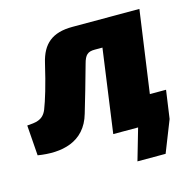

<svg xmlns="http://www.w3.org/2000/svg" viewBox="-114 -596 849 836"><g transform="rotate(-15 310.5 -177.5)"><path d="M533 -127 585 -497H283C192 -497 146 -458 127 -376C105 -281 85 -217 71 -181C53 -136 18 -136 -18 -133L-8 4C96 21 203 2 237 -118C253 -171 277 -255 297 -327C307 -365 320 -376 351 -376H386L334 0H446L405 142H532L588 0L606 -127Z"/></g></svg>

Font: Exo 2 Extra Bold
Style: Italic
Weight: 800
Italic angle: -8°
Designer: Natanael Gama
Version: Version 1.001;PS 001.001;hotconv 1.0.88;makeotf.lib2.5.64775